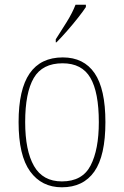

<svg xmlns="http://www.w3.org/2000/svg" viewBox="-20 -786 527 816"><path d="M243 10Q157 10 108 -57.5Q59 -125 59 -267Q59 -406 106 -474Q153 -542 247 -542Q336 -542 382 -475Q428 -408 428 -267Q428 -124 381 -57Q334 10 243 10ZM243 -15Q330 -15 365 -82.5Q400 -150 400 -267Q400 -394 364 -455.5Q328 -517 246 -517Q160 -517 123.5 -454.5Q87 -392 87 -267Q87 -146 124.5 -80.5Q162 -15 243 -15ZM217 -619Q239 -653 263.5 -692.5Q288 -732 301 -766H345V-756Q334 -739 312 -711Q290 -683 265 -654.5Q240 -626 220 -606H217Z"/></svg>

Font: Noto Serif Bengali SemiCondensed Thin
Style: Regular
Weight: 100
Width: 4
Designer: Juan Bruce, Universal Thirst, Indian Type Foundry and the Monotype Design Team.
Foundry: Monotype Imaging Inc.
Version: Version 2.003; ttfautohint (v1.8.4.7-5d5b)